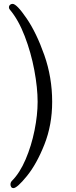

<svg xmlns="http://www.w3.org/2000/svg" viewBox="-20 -796 390 990"><path d="M34 155Q34 144 42 136Q82 96 112 26Q142 -44 158 -123.5Q174 -203 174 -271Q174 -343 157 -434Q140 -525 107.5 -609.5Q75 -694 31 -746Q26 -751 26 -759Q26 -766 31.5 -771Q37 -776 45 -776Q66 -776 117 -701.5Q168 -627 208.5 -512Q249 -397 249 -271Q249 -152 209 -51Q169 50 118.5 112Q68 174 49 174Q42 174 38 168.5Q34 163 34 155Z"/></svg>

Font: Fusion Kai T
Style: Regular
Weight: 400
Designer: Fontworks Inc.
Version: Version 24.134;May 13, 2024